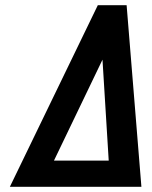

<svg xmlns="http://www.w3.org/2000/svg" viewBox="-20 -720 585 740"><path d="M525 0 468 -700H357L18 0ZM188 -101 375 -490 399 -101Z"/></svg>

Font: Advent Pro
Style: Italic
Weight: 400
Italic angle: -12°
Designer: VivaRado, Andreas Kalpakidis
Foundry: VivaRado, Andreas Kalpakidis
Version: Version 3.000